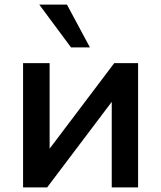

<svg xmlns="http://www.w3.org/2000/svg" viewBox="-20 -813 700 833"><path d="M80.1 0V-539.1H195.3V-168L475.6 -539.1H579.1V0H464.8V-371.1L184.6 0ZM150.4 -793H270.5L370.1 -607.4H288.1Z"/></svg>

Font: Min Sans SemiBold
Style: Regular
Weight: 600
Designer: Jinseong-Kim, NotoSansCJK, Nunito
Foundry: Jinseong-Kim
Version: Version 1.400;Glyphs 3.1.2 (3151)